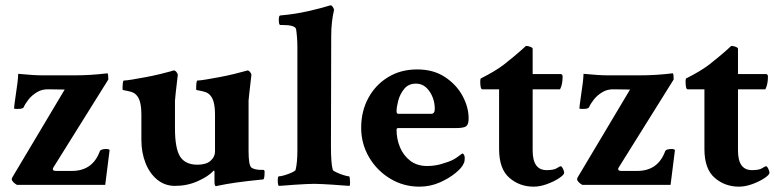

<svg xmlns="http://www.w3.org/2000/svg" viewBox="-20 -699 2954 726"><path d="M43.9 0Q24.4 -11.7 24.4 -22.5Q24.4 -24.4 28.3 -31.2L224.6 -360.4L165 -361.3Q139.6 -362.3 120.1 -350.6Q100.6 -338.9 87.9 -322.8Q75.2 -306.6 69.3 -293Q66.4 -287.1 44.9 -287.1Q33.2 -287.1 33.2 -289.1Q33.2 -291 34.7 -304.7Q36.1 -318.4 40 -342.8Q47.9 -391.6 48.8 -419.9Q106.4 -414.1 141.6 -414.1H260.7Q292 -414.1 323.2 -416Q354.5 -418 386.7 -421.9Q389.6 -418 389.6 -398.4L186.5 -73.2Q179.7 -63.5 179.7 -59.6Q179.7 -52.7 191.4 -52.7H252Q330.1 -52.7 357.4 -127Q360.4 -135.7 383.8 -135.7Q390.6 -135.7 394.5 -131.8L377.9 0Z M796.9 4.9Q791 4.9 791 -12.7V-48.8Q791 -56.6 787.1 -52.7Q766.6 -31.2 727.1 -13.7Q687.5 3.9 641.6 3.9Q603.5 3.9 574.7 -19.5Q545.9 -43 530.3 -82.5Q514.6 -122.1 514.6 -169.9V-264.6Q514.6 -319.3 497.1 -337.9Q489.3 -347.7 476.1 -351.6Q462.9 -355.5 453.1 -356.9Q443.4 -358.4 443.4 -360.4Q443.4 -394.5 448.2 -394.5Q457 -394.5 481 -398.4Q504.9 -402.3 533.2 -407.7Q561.5 -413.1 587.4 -419.4Q613.3 -425.8 627 -429.7Q629.9 -430.7 632.3 -431.6Q634.8 -432.6 637.7 -432.6Q642.6 -432.6 647.5 -426.3Q652.3 -419.9 652.3 -416Q647.5 -373 644.5 -348.6Q641.6 -324.2 641.6 -318.4V-213.9Q641.6 -137.7 661.1 -106.9Q680.7 -76.2 726.6 -76.2Q759.8 -76.2 776.4 -91.3Q793 -106.4 793 -125V-264.6Q793 -319.3 775.4 -337.9Q767.6 -347.7 754.4 -351.6Q741.2 -355.5 731.4 -356.9Q721.7 -358.4 721.7 -360.4Q721.7 -394.5 726.6 -394.5Q735.4 -394.5 759.3 -398.4Q783.2 -402.3 811.5 -407.7Q839.8 -413.1 865.7 -419.4Q891.6 -425.8 905.3 -429.7L916 -432.6Q920.9 -432.6 925.8 -426.3Q930.7 -419.9 930.7 -416Q925.8 -373 922.9 -348.6Q919.9 -324.2 919.9 -319.3V-127.9Q919.9 -76.2 929.7 -66.4Q934.6 -61.5 945.3 -59.1Q956.1 -56.6 966.8 -56.6H976.6Q980.5 -55.7 980.5 -48.8Q980.5 -20.5 974.6 -20.5Q914.1 -14.6 873.5 -8.8Q833 -2.9 810.5 2Z M1034.2 3.9Q1030.3 0 1030.3 -16.6Q1030.3 -32.2 1034.2 -32.2Q1042 -32.2 1056.6 -36.6Q1071.3 -41 1084 -46.9Q1096.7 -52.7 1097.7 -56.6Q1104.5 -84 1104.5 -130.9V-518.6Q1104.5 -541 1103 -558.6Q1101.6 -576.2 1099.6 -588.9Q1095.7 -604.5 1048.8 -604.5H1040Q1034.2 -604.5 1034.2 -624Q1034.2 -640.6 1040 -640.6Q1096.7 -645.5 1147 -657.2Q1197.3 -668.9 1218.8 -675.8L1228.5 -678.7H1230.5Q1234.4 -678.7 1238.3 -672.9Q1242.2 -667 1243.2 -662.1Q1232.4 -616.2 1232.4 -563.5L1231.4 -145.5Q1231.4 -81.1 1238.3 -56.6Q1240.2 -52.7 1252.9 -46.9Q1265.6 -41 1279.8 -36.6Q1293.9 -32.2 1299.8 -32.2Q1301.8 -32.2 1302.7 -24.4Q1303.7 -16.6 1303.7 -7.8Q1303.7 1 1301.8 3.9Q1295.9 3.9 1279.3 2.4Q1262.7 1 1240.7 -0.5Q1218.8 -2 1199.2 -2.9Q1179.7 -3.9 1168 -3.9Q1156.2 -3.9 1136.2 -2.9Q1116.2 -2 1094.7 -0.5Q1073.2 1 1056.6 2.4Q1040 3.9 1034.2 3.9Z M1565.4 6.8Q1505.9 6.8 1455.6 -23.4Q1405.3 -53.7 1375.5 -104.5Q1345.7 -155.3 1345.7 -215.8Q1345.7 -278.3 1372.6 -328.1Q1399.4 -377.9 1447.3 -407.2Q1495.1 -436.5 1557.6 -436.5Q1619.1 -436.5 1662.6 -407.7Q1706.1 -378.9 1729 -336.4Q1752 -293.9 1752 -251Q1752 -228.5 1742.7 -221.7Q1733.4 -214.8 1706.1 -214.8H1485.4Q1479.5 -214.8 1479.5 -208Q1479.5 -172.9 1492.7 -141.6Q1505.9 -110.4 1531.7 -90.8Q1557.6 -71.3 1594.7 -71.3Q1627.9 -71.3 1656.2 -81.1Q1675.8 -86.9 1686.5 -91.8Q1697.3 -96.7 1706.5 -103Q1715.8 -109.4 1728.5 -119.1Q1737.3 -115.2 1737.3 -100.6Q1737.3 -87.9 1733.4 -81.1Q1727.5 -65.4 1702.6 -44.9Q1677.7 -24.4 1642.1 -8.8Q1606.4 6.8 1565.4 6.8ZM1486.3 -268.6H1610.4Q1624 -268.6 1624 -287.1Q1624 -324.2 1604 -353.5Q1584 -382.8 1552.7 -382.8Q1524.4 -382.8 1508.3 -362.8Q1492.2 -342.8 1485.8 -318.4Q1479.5 -293.9 1479.5 -278.3Q1479.5 -268.6 1486.3 -268.6Z M1998 6.8Q1944.3 6.8 1905.8 -26.9Q1867.2 -60.5 1867.2 -135.7V-361.3H1803.7Q1795.9 -361.3 1795.9 -391.6Q1795.9 -398.4 1797.9 -402.3Q1825.2 -416 1847.2 -429.2Q1869.1 -442.4 1885.7 -455.1Q1928.7 -489.3 1948.2 -506.8Q1967.8 -524.4 1968.8 -525.4Q1976.6 -525.4 1985.4 -522Q1994.1 -518.6 1994.1 -514.6V-418.9H2099.6Q2107.4 -418.9 2107.4 -409.2Q2107.4 -379.9 2097.7 -361.3H1994.1V-129.9Q1994.1 -55.7 2046.9 -55.7Q2074.2 -55.7 2085.4 -63Q2096.7 -70.3 2100.6 -70.3Q2104.5 -70.3 2108.9 -60.5Q2113.3 -50.8 2113.3 -45.9Q2113.3 -38.1 2094.2 -25.4Q2075.2 -12.7 2048.3 -2.9Q2021.5 6.8 1998 6.8Z M2181.6 0Q2162.1 -11.7 2162.1 -22.5Q2162.1 -24.4 2166 -31.2L2362.3 -360.4L2302.7 -361.3Q2277.3 -362.3 2257.8 -350.6Q2238.3 -338.9 2225.6 -322.8Q2212.9 -306.6 2207 -293Q2204.1 -287.1 2182.6 -287.1Q2170.9 -287.1 2170.9 -289.1Q2170.9 -291 2172.4 -304.7Q2173.8 -318.4 2177.7 -342.8Q2185.5 -391.6 2186.5 -419.9Q2244.1 -414.1 2279.3 -414.1H2398.4Q2429.7 -414.1 2460.9 -416Q2492.2 -418 2524.4 -421.9Q2527.3 -418 2527.3 -398.4L2324.2 -73.2Q2317.4 -63.5 2317.4 -59.6Q2317.4 -52.7 2329.1 -52.7H2389.6Q2467.8 -52.7 2495.1 -127Q2498 -135.7 2521.5 -135.7Q2528.3 -135.7 2532.2 -131.8L2515.6 0Z M2774.4 6.8Q2720.7 6.8 2682.1 -26.9Q2643.6 -60.5 2643.6 -135.7V-361.3H2580.1Q2572.3 -361.3 2572.3 -391.6Q2572.3 -398.4 2574.2 -402.3Q2601.6 -416 2623.5 -429.2Q2645.5 -442.4 2662.1 -455.1Q2705.1 -489.3 2724.6 -506.8Q2744.1 -524.4 2745.1 -525.4Q2752.9 -525.4 2761.7 -522Q2770.5 -518.6 2770.5 -514.6V-418.9H2876Q2883.8 -418.9 2883.8 -409.2Q2883.8 -379.9 2874 -361.3H2770.5V-129.9Q2770.5 -55.7 2823.2 -55.7Q2850.6 -55.7 2861.8 -63Q2873 -70.3 2877 -70.3Q2880.9 -70.3 2885.3 -60.5Q2889.6 -50.8 2889.6 -45.9Q2889.6 -38.1 2870.6 -25.4Q2851.6 -12.7 2824.7 -2.9Q2797.9 6.8 2774.4 6.8Z"/></svg>

Font: Crimson Text
Style: Bold
Weight: 700
Designer: Sebastian Kosch
Foundry: Sebastian Kosch
Version: Version 1.100